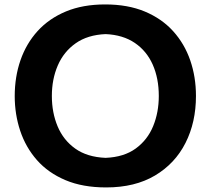

<svg xmlns="http://www.w3.org/2000/svg" viewBox="-20 -819 935 853"><path d="M451.7 13.7Q347.2 13.7 270.5 -18.8Q193.8 -51.3 144 -107.9Q94.2 -164.6 69.8 -237.8Q45.4 -311 45.4 -392.1Q45.4 -477.5 71 -551.5Q96.7 -625.5 147.2 -681.2Q197.8 -736.8 272.9 -768.1Q348.1 -799.3 447.3 -799.3Q547.9 -799.3 623.3 -767.8Q698.7 -736.3 749.3 -680.4Q799.8 -624.5 825.2 -550.8Q850.6 -477.1 850.6 -392.6Q850.6 -275.9 804.2 -184.1Q757.8 -92.3 668.7 -39.3Q579.6 13.7 451.7 13.7ZM449.2 -117.7Q530.8 -121.1 583 -159.2Q635.3 -197.3 660.4 -258.5Q685.5 -319.8 685.5 -392.6Q685.5 -470.7 658.7 -531.5Q631.8 -592.3 579.1 -628.2Q526.4 -664.1 449.2 -667.5Q369.1 -664.1 316.2 -626.7Q263.2 -589.4 236.8 -528.3Q210.4 -467.3 210.4 -392.6Q210.4 -318.4 236.1 -257.3Q261.7 -196.3 314.5 -158.7Q367.2 -121.1 449.2 -117.7Z"/></svg>

Font: Pinar DS4-SemiBold
Style: Regular
Weight: 600
Designer: Amin Abedi
Version: Version 2.000